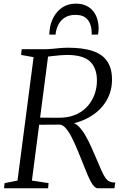

<svg xmlns="http://www.w3.org/2000/svg" viewBox="-20 -1006 670 1026"><path d="M1.5 0 4.5 -27.5 73.5 -41 159.5 -700.5 92.5 -712.5 96 -743H214.5Q235.5 -743 256.8 -745Q278 -747 299.8 -749Q321.5 -751 343.5 -751Q425 -751 476.8 -733Q528.5 -715 553.2 -678Q578 -641 578.5 -584Q579.5 -523 551.5 -472.8Q523.5 -422.5 471.5 -388.5Q419.5 -354.5 348 -341.5L357 -350Q379 -352 399.8 -331.2Q420.5 -310.5 438.2 -279Q456 -247.5 469.5 -216.5Q483 -185.5 491.5 -166Q509.5 -124 521.2 -97.2Q533 -70.5 543 -56Q553 -41.5 565.2 -36Q577.5 -30.5 596 -30.5L591.5 0H501.5Q493.5 0 484 -9Q474.5 -18 462.8 -40.2Q451 -62.5 436 -101Q418.5 -145 401 -187.8Q383.5 -230.5 366.8 -264.8Q350 -299 333 -319.2Q316 -339.5 299.5 -340Q297.5 -340 282.2 -340Q267 -340 246.5 -339.8Q226 -339.5 206.2 -339.5Q186.5 -339.5 175.5 -339.5L182 -378Q193 -377.5 212.5 -377.2Q232 -377 253.5 -377Q275 -377 292 -377Q309 -377 314.5 -377.5Q357.5 -380 392 -396.8Q426.5 -413.5 450.2 -441.2Q474 -469 486.2 -504.2Q498.5 -539.5 498 -578.5Q497 -644 460.2 -678.2Q423.5 -712.5 335.5 -712.5Q323.5 -712.5 300 -710.5Q276.5 -708.5 253.5 -705.8Q230.5 -703 220.5 -700.5L240 -728.5L150.5 -41L239.5 -27.5L237 0ZM385.5 -986.5Q418 -986.5 441.2 -975.2Q464.5 -964 479 -945.2Q493.5 -926.5 500.2 -902.5Q507 -878.5 507 -852.5Q507 -842 506 -835Q505 -828 503.5 -821H469.5Q469.5 -825 470 -829.5Q470.5 -834 469.5 -842.5Q468 -863 460 -882.2Q452 -901.5 433.8 -914Q415.5 -926.5 382.5 -926.5Q348 -926.5 325.2 -911.2Q302.5 -896 290.8 -872Q279 -848 277 -821H243.5Q243.5 -827 244 -831.5Q244.5 -836 245 -843.5Q249 -882 266.5 -914.5Q284 -947 314 -966.8Q344 -986.5 385.5 -986.5Z"/></svg>

Font: Merriweather 72pt Light
Style: Italic
Weight: 300
Italic angle: -7.8°
Version: Version 2.101